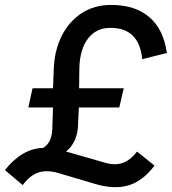

<svg xmlns="http://www.w3.org/2000/svg" viewBox="-50 -731 699 779"><path d="M42 20 -30 -41Q39 -128 125 -131Q159 -151 162 -204L165 -295H65L82 -373H165L168 -446Q170 -524 199.5 -583.5Q229 -643 280.5 -677Q332 -711 401 -711Q499 -711 556.5 -661Q614 -611 627 -516L527 -491Q515 -618 398 -618Q340 -618 307 -574.5Q274 -531 272 -456L271 -373H452L434 -295H270L267 -233Q267 -156 218 -116Q224 -114 226 -114L372 -72Q413 -59 445 -69Q477 -79 506 -116L577 -59Q528 5 470 21.5Q412 38 335 15L183 -30Q139 -42 105.5 -31Q72 -20 42 20Z"/></svg>

Font: Red Hat Text Medium
Style: Italic
Weight: 500
Italic angle: -12°
Designer: Pentagram, MCKL
Foundry: Pentagram, MCKL
Version: Version 1.023; ttfautohint (v1.8.3)